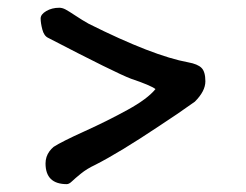

<svg xmlns="http://www.w3.org/2000/svg" viewBox="-20 -524 638 498"><path d="M98.1 -100.1Q98.1 -117.7 108.4 -131.8Q112.8 -137.7 119.1 -143.1Q140.1 -156.7 200 -183.8Q259.8 -210.9 311.3 -239.3Q362.8 -267.6 383.3 -293Q370.6 -302.7 319.8 -319.8Q280.8 -334.5 105 -425.8Q94.2 -430.7 89.8 -447.5Q85.4 -464.4 85.4 -476.1Q85.4 -486.8 100.1 -495.4Q114.7 -503.9 133.8 -503.9Q141.6 -503.9 149.9 -499.5Q158.2 -495.1 175.8 -483.4Q193.4 -471.7 210 -462.4Q377 -378.9 468.3 -362.3Q492.7 -357.9 502.7 -347.9Q512.7 -337.9 512.7 -313Q512.7 -287.6 485.4 -260.3Q439.5 -227.5 393.1 -197.3Q290 -128.4 226.6 -96.2Q205.6 -86.4 189.9 -73.7Q174.3 -61 166.7 -53.7Q159.2 -46.4 153.3 -46.4Q98.1 -46.4 98.1 -100.1Z"/></svg>

Font: Short Stack
Style: Regular
Weight: 400
Designer: James Grieshaber
Foundry: James Grieshaber
Version: Version 1.002